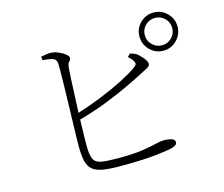

<svg xmlns="http://www.w3.org/2000/svg" viewBox="-105 -905 1210 1037"><g transform="rotate(-15 500.0 -386.5)"><path d="M637.2 -567.9 652.8 -583Q673.3 -578.1 685.1 -570.8Q700.7 -560.5 718.8 -539.3Q736.8 -518.1 736.8 -502.9Q736.8 -490.2 719.2 -481.7Q701.7 -473.1 673.8 -458Q642.1 -441.4 585.9 -414.8Q529.8 -388.2 456.8 -359.6Q383.8 -331.1 300.8 -308.1Q299.3 -259.3 298.6 -220Q297.9 -180.7 297.9 -162.1Q297.9 -109.9 309.3 -86.9Q320.8 -64 353.3 -58.6Q385.7 -53.2 448.2 -53.2Q529.3 -53.2 579.3 -60.5Q629.4 -67.9 658.7 -75.4Q688 -83 708 -83Q734.4 -83 751.7 -76.9Q769 -70.8 769 -58.1Q769 -47.4 761.5 -41.5Q753.9 -35.6 742.2 -32.2Q714.8 -24.4 642.3 -16.6Q569.8 -8.8 446.8 -8.8Q385.7 -8.8 348.1 -15.4Q310.5 -22 290.5 -39.3Q270.5 -56.6 263.2 -88.6Q255.9 -120.6 255.9 -171.9Q255.9 -189 256.8 -225.3Q257.8 -261.7 259 -309.1Q260.3 -356.4 261.7 -407.2Q263.2 -458 264.2 -504.2Q265.1 -550.3 265.4 -584.2Q265.6 -618.2 265.1 -630.9Q263.7 -653.3 246.3 -660.4Q229 -667.5 187 -670.9L186 -690.9Q203.1 -693.8 218.5 -696.3Q233.9 -698.7 248 -696.8Q265.1 -695.3 285.2 -686.5Q305.2 -677.7 319.6 -666Q334 -654.3 334 -645Q334 -632.8 325.2 -626Q316.4 -619.1 314 -595.2Q312 -574.7 310.1 -534.7Q308.1 -494.6 306.2 -444.8Q304.2 -395 301.8 -345.2Q374 -368.2 441.7 -395.8Q509.3 -423.3 564.2 -451.4Q619.1 -479.5 651.9 -502.9Q665.5 -512.7 667.7 -519.8Q669.9 -526.9 663.1 -538.1Q658.7 -546.4 651.6 -553.7Q644.5 -561 637.2 -567.9ZM833 -581.1Q864.3 -581.1 886.7 -603.5Q909.2 -626 909.2 -658.2Q909.2 -689.5 886.7 -711.7Q864.3 -733.9 833 -733.9Q800.8 -733.9 778.3 -711.7Q755.9 -689.5 755.9 -658.2Q755.9 -626 778.3 -603.5Q800.8 -581.1 833 -581.1ZM833 -764.2Q876.5 -764.2 907.7 -732.9Q939 -701.7 939 -658.2Q939 -613.8 907.7 -582.3Q876.5 -550.8 833 -550.8Q788.6 -550.8 757.3 -582.3Q726.1 -613.8 726.1 -658.2Q726.1 -701.7 757.3 -732.9Q788.6 -764.2 833 -764.2Z"/></g></svg>

Font: Source Han Serif CN ExtraLight
Style: Regular
Weight: 250
Designer: Ryoko NISHIZUKA  (kana & ideographs); Frank Grießhammer (Latin, Greek & Cyrillic); Wenlong ZHANG  (bopomofo); Sandoll Co
Foundry: Adobe Systems Incorporated
Version: Version 1.001;PS 1.001;hotconv 16.6.54;makeotf.lib2.5.65590